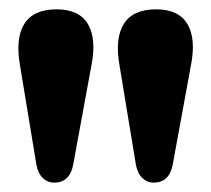

<svg xmlns="http://www.w3.org/2000/svg" viewBox="-20 -803 452 411"><path d="M308.5 -412Q295 -412 284.8 -421.8Q274.5 -431.5 271 -450L236 -662Q225.5 -720.5 245 -751.8Q264.5 -783 314 -783Q363 -783 381.5 -751Q400 -719 388.5 -662L349.5 -449.5Q342 -412 308.5 -412ZM95.5 -412Q82 -412 71.8 -421.8Q61.5 -431.5 58 -450L23 -662Q12.5 -720.5 32 -751.8Q51.5 -783 101 -783Q150 -783 168.5 -751Q187 -719 175.5 -662L136.5 -449.5Q129 -412 95.5 -412Z"/></svg>

Font: Fraunces 9pt
Style: Bold
Weight: 700
Version: Version 1.000;[b76b70a41]